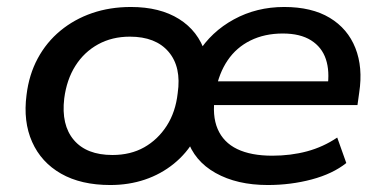

<svg xmlns="http://www.w3.org/2000/svg" viewBox="-20 -521 1096 550"><path d="M296 9Q212 9 155 -23.5Q98 -56 72 -114.5Q46 -173 56 -249Q63 -307 88 -353.5Q113 -400 153 -433Q193 -466 244 -483.5Q295 -501 355 -501Q438 -501 493 -466.5Q548 -432 568 -369H547Q585 -430 650 -465.5Q715 -501 794 -501Q873 -501 924.5 -470Q976 -439 998 -383.5Q1020 -328 1009 -256L1004 -220H571L581 -288H940L918 -270Q925 -317 913.5 -351.5Q902 -386 871 -405.5Q840 -425 790 -425Q738 -425 697.5 -405Q657 -385 632 -348Q607 -311 598 -261L596 -247Q587 -190 603.5 -151.5Q620 -113 659.5 -94Q699 -75 760 -75Q813 -75 859.5 -87.5Q906 -100 946 -127L972 -54Q933 -23 873 -7Q813 9 747 9Q659 9 597.5 -25.5Q536 -60 516 -123H538Q515 -82 478 -52Q441 -22 395 -6.5Q349 9 296 9ZM302 -77Q354 -77 393 -99Q432 -121 457.5 -160.5Q483 -200 489 -254Q500 -329 463 -372.5Q426 -416 352 -416Q301 -416 261 -394Q221 -372 196 -332.5Q171 -293 164 -239Q155 -163 191.5 -120Q228 -77 302 -77Z"/></svg>

Font: Nunito Sans 10pt SemiExpanded SemiBold
Style: Italic
Weight: 600
Width: 6
Italic angle: -9°
Designer: Vernon Adams
Foundry: Vernon Adams
Version: Version 3.101;gftools[0.9.27]